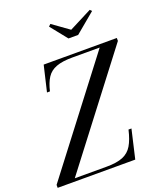

<svg xmlns="http://www.w3.org/2000/svg" viewBox="-222 -1084 1008 1194"><g transform="rotate(-20 282.0 -487.0)"><path d="M-50 0V-19.5L494 -730.5H314Q246 -730.5 205.8 -715.2Q165.5 -700 144 -666.8Q122.5 -633.5 110 -580H90.5L130.5 -750H614.5V-730.5L70.5 -19.5H280.5Q349 -19.5 389 -36Q429 -52.5 451.2 -89.8Q473.5 -127 488 -190H507.5L463.5 0ZM331 -850 242.5 -960.5 256 -973.5 365.5 -895 516 -972 527.5 -960.5 395 -850Z"/></g></svg>

Font: Bodoni Moda SC
Style: Italic
Weight: 400
Italic angle: -13°
Designer: Owen Earl
Foundry: indestructible type
Version: Version 2.005